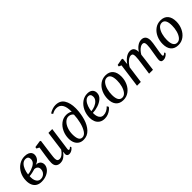

<svg xmlns="http://www.w3.org/2000/svg" viewBox="289 -2220 3620 3620"><g transform="rotate(-45 2099.0 -410.0)"><path d="M36.5 -210Q36.5 -309 78 -389Q119.5 -469 189.5 -514.5Q259.5 -560 340.5 -560Q395 -560 430.8 -544.5Q466.5 -529 483 -503.5Q499.5 -478 499.5 -447Q499.5 -396 468.8 -355Q438 -314 378.5 -295Q419.5 -295 447 -280.5Q474.5 -266 488 -241Q501.5 -216 501.5 -185Q501.5 -136 468 -91Q434.5 -46 373.2 -18Q312 10 233.5 10Q169.5 10 125.2 -16.8Q81 -43.5 58.8 -92.8Q36.5 -142 36.5 -210ZM247.5 -292.5Q316.5 -317 353.8 -351Q391 -385 391 -436.5Q391 -473.5 372.5 -492.5Q354 -511.5 319 -511.5Q269.5 -511.5 233.2 -476Q197 -440.5 175.8 -385.5Q154.5 -330.5 147 -270Q174 -272 197 -277.2Q220 -282.5 247.5 -292.5ZM390.5 -169.5Q390.5 -211 367.2 -233.5Q344 -256 299.5 -258Q296.5 -257.5 283.5 -253Q243 -241.5 225.5 -238Q182 -228.5 145.5 -226Q144.5 -204 144.5 -192Q144.5 -148 157.8 -112.8Q171 -77.5 196.2 -57.2Q221.5 -37 256.5 -37Q294 -37 324.5 -54.5Q355 -72 372.8 -102.2Q390.5 -132.5 390.5 -169.5Z M611 -115Q611 -170.5 630 -291L658.5 -477L604 -503.5L610 -537L746.5 -557.5L766.5 -546.5L731.5 -288Q727 -252 725 -237.5Q714.5 -162 714.5 -131.5Q714.5 -88 729.8 -70.8Q745 -53.5 776 -53.5Q812.5 -53.5 852.8 -85Q893 -116.5 920.5 -160.5L973 -552.5H1075L1011 -87.5Q1010 -78.5 1010 -75.5Q1010 -63.5 1014.5 -57.2Q1019 -51 1026.5 -51Q1036 -51 1048 -58Q1060 -65 1077 -81L1089 -56Q1082.5 -45 1065.5 -29.5Q1048.5 -14 1024 -2.2Q999.5 9.5 972 9.5Q941 9.5 925.8 -7Q910.5 -23.5 912 -51.5Q911.5 -59 918 -104L916.5 -105Q882.5 -54.5 836 -22.2Q789.5 10 732 10Q677.5 10 644.5 -19.8Q611.5 -49.5 611 -115Z M1164.5 -206.5Q1164.5 -296.5 1201.2 -377Q1238 -457.5 1303 -507Q1368 -556.5 1449 -556.5Q1483.5 -556.5 1516.2 -547.2Q1549 -538 1565.5 -523.5Q1567.5 -652 1526.8 -714.8Q1486 -777.5 1407.5 -777.5Q1378 -777.5 1349.2 -769.2Q1320.5 -761 1289.5 -742L1267 -774.5Q1306 -801 1351 -816Q1396 -831 1436 -831Q1558 -831 1612.2 -743.8Q1666.5 -656.5 1666.5 -518.5Q1666.5 -501 1666 -492.5Q1662 -371 1628 -256Q1594 -141 1524.5 -65.2Q1455 10.5 1350.5 10.5Q1292 10.5 1250 -16.8Q1208 -44 1186.2 -93.2Q1164.5 -142.5 1164.5 -206.5ZM1557 -455Q1541.5 -480.5 1514.5 -493.2Q1487.5 -506 1458 -506Q1407.5 -506 1364.8 -465.2Q1322 -424.5 1297.2 -356.5Q1272.5 -288.5 1272.5 -211.5Q1272.5 -129.5 1294 -83.8Q1315.5 -38 1366.5 -38Q1423 -38 1465 -102.8Q1507 -167.5 1530 -264Q1553 -360.5 1557 -455Z M2126 -94.5Q2110 -71 2079.8 -47Q2049.5 -23 2007.5 -6.2Q1965.5 10.5 1918 10.5Q1851.5 10.5 1807.5 -19.2Q1763.5 -49 1743 -97.8Q1722.5 -146.5 1722.5 -204Q1722.5 -299 1761 -381Q1799.5 -463 1866.5 -511.8Q1933.5 -560.5 2015 -560.5Q2084.5 -560.5 2120 -527.2Q2155.5 -494 2155.5 -440Q2155.5 -370 2101.8 -322.2Q2048 -274.5 1972.5 -251Q1897 -227.5 1832.5 -226Q1832 -220 1832 -208Q1832 -165.5 1843.8 -130.2Q1855.5 -95 1880.5 -73.5Q1905.5 -52 1944 -52Q1988 -52 2029.5 -72.8Q2071 -93.5 2105 -130.5ZM1834 -270Q1884.5 -272.5 1936 -293.8Q1987.5 -315 2021.2 -352Q2055 -389 2055 -436Q2055 -473 2038.8 -492.2Q2022.5 -511.5 1992.5 -511.5Q1948 -511.5 1913.8 -474.8Q1879.5 -438 1859.2 -382Q1839 -326 1834 -270Z M2698.5 -331.5Q2698.5 -242.5 2662.8 -163.5Q2627 -84.5 2562.2 -36.5Q2497.5 11.5 2414 11.5Q2317 11.5 2265.8 -47Q2214.5 -105.5 2214.5 -213.5Q2214.5 -304.5 2250 -384Q2285.5 -463.5 2350.2 -511.5Q2415 -559.5 2499 -559.5Q2596 -559.5 2647.2 -500.2Q2698.5 -441 2698.5 -331.5ZM2325 -212.5Q2325 -125.5 2351 -81Q2377 -36.5 2428.5 -36.5Q2479.5 -36.5 2515.5 -81.8Q2551.5 -127 2569.5 -195.8Q2587.5 -264.5 2587.5 -334.5Q2587.5 -511 2486 -511Q2434 -511 2397.8 -465.8Q2361.5 -420.5 2343.2 -351.8Q2325 -283 2325 -212.5Z M3600 -56.5Q3591.5 -44 3575 -29Q3558.5 -14 3533.8 -2Q3509 10 3480 10Q3446.5 10 3431 -5.8Q3415.5 -21.5 3415.5 -51Q3415.5 -70 3419.8 -99.2Q3424 -128.5 3433 -181.5L3440 -224L3443 -242.5Q3452.5 -295.5 3458 -335.5Q3463.5 -375.5 3463.5 -407.5Q3463.5 -438 3458 -455Q3452.5 -472 3440.8 -479.2Q3429 -486.5 3409.5 -486.5Q3386 -486.5 3357.8 -469.8Q3329.5 -453 3302 -423.5Q3274.5 -394 3253.5 -356.5Q3249 -308.5 3239.5 -239.5L3208 0H3104.5L3136 -222Q3145.5 -288.5 3150.8 -332Q3156 -375.5 3156 -410Q3155.5 -440.5 3150.2 -457Q3145 -473.5 3132.8 -480.2Q3120.5 -487 3099 -487Q3074 -487 3042.8 -467.5Q3011.5 -448 2981.8 -415.2Q2952 -382.5 2931 -344.5L2884 0H2782.5L2847.5 -478L2796 -501.5L2802.5 -535.5L2934 -559L2954 -548L2940 -417.5Q2979.5 -478.5 3035.8 -518.8Q3092 -559 3149.5 -559Q3203.5 -559 3230 -527Q3256.5 -495 3258 -426Q3295.5 -487 3347.2 -523Q3399 -559 3455 -559Q3509 -559 3539.2 -525.2Q3569.5 -491.5 3569.5 -420.5Q3569.5 -394 3563.5 -352.5Q3557.5 -311 3546 -244.5Q3535.5 -186.5 3529.8 -148.8Q3524 -111 3522.5 -82.5Q3521 -51 3536.5 -51Q3547.5 -51 3559.2 -57.8Q3571 -64.5 3588 -80.5Z M4164 -331.5Q4164 -242.5 4128.2 -163.5Q4092.5 -84.5 4027.8 -36.5Q3963 11.5 3879.5 11.5Q3782.5 11.5 3731.2 -47Q3680 -105.5 3680 -213.5Q3680 -304.5 3715.5 -384Q3751 -463.5 3815.8 -511.5Q3880.5 -559.5 3964.5 -559.5Q4061.5 -559.5 4112.8 -500.2Q4164 -441 4164 -331.5ZM3790.5 -212.5Q3790.5 -125.5 3816.5 -81Q3842.5 -36.5 3894 -36.5Q3945 -36.5 3981 -81.8Q4017 -127 4035 -195.8Q4053 -264.5 4053 -334.5Q4053 -511 3951.5 -511Q3899.5 -511 3863.2 -465.8Q3827 -420.5 3808.8 -351.8Q3790.5 -283 3790.5 -212.5Z"/></g></svg>

Font: Merriweather Text
Style: Italic
Weight: 400
Italic angle: -7.8°
Designer: Eben Sorkin
Foundry: Eben Sorkin
Version: Version 2.100